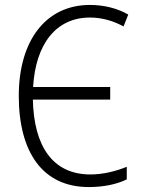

<svg xmlns="http://www.w3.org/2000/svg" viewBox="-20 -746 570 777"><path d="M339 11C399 11 452 0 493 -20V-71C449 -53 397 -40 346 -40C192 -40 117 -156 113 -343H426V-394H114C124 -568 207 -675 344 -675C396 -675 441 -660 480 -639L499 -687C456 -712 402 -726 344 -726C164 -726 56 -580 56 -358C56 -131 152 11 339 11Z"/></svg>

Font: Noto Sans Mono Condensed Light
Style: Regular
Weight: 300
Width: 3
Designer: Monotype Design Team
Foundry: Monotype Imaging Inc.
Version: Version 2.014